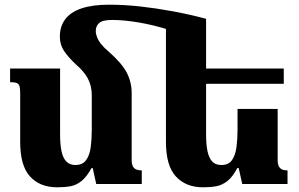

<svg xmlns="http://www.w3.org/2000/svg" viewBox="-20 -784 1274 818"><path d="M235 -628Q235 -671 257.5 -701.5Q280 -732 326.5 -748Q373 -764 444 -764Q510 -764 577.5 -756.5Q645 -749 715.5 -736Q786 -723 858 -704L819 -610Q761 -638 696.5 -658Q632 -678 570 -688.5Q508 -699 458 -699Q417 -699 402.5 -686Q388 -673 388 -652Q388 -640 393.5 -625.5Q399 -611 411.5 -595.5Q424 -580 443 -564Q499 -515 520 -474.5Q541 -434 541 -387V-102Q541 -85 546 -75.5Q551 -66 560.5 -62Q570 -58 584 -58V0H390L375 -68H370Q349 -30 327 -12.5Q305 5 280 9.5Q255 14 224 14Q150 14 108 -32Q66 -78 66 -179V-386Q66 -405 63.5 -415.5Q61 -426 52 -430Q43 -434 23 -434V-492H236V-211Q236 -169 242 -140Q248 -111 262.5 -96Q277 -81 301 -81Q332 -81 347 -102Q362 -123 366.5 -157Q371 -191 371 -231V-378Q371 -419 354 -450Q337 -481 303 -510Q270 -541 252.5 -567.5Q235 -594 235 -628ZM1163 -320V-102Q1163 -85 1168 -75.5Q1173 -66 1182 -62Q1191 -58 1205 -58V0H1012L997 -68H991Q971 -30 948.5 -12.5Q926 5 901 9.5Q876 14 845 14Q772 14 729.5 -32Q687 -78 687 -179V-704H858V-211Q858 -169 864 -140Q870 -111 884 -96Q898 -81 923 -81Q954 -81 968.5 -102Q983 -123 987.5 -157Q992 -191 992 -231V-320ZM832 -427V-492H1189V-427Z"/></svg>

Font: Noto Serif Armenian ExtraBold
Style: Regular
Weight: 800
Version: Version 2.007